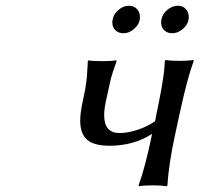

<svg xmlns="http://www.w3.org/2000/svg" viewBox="-20 -642 691 665"><path d="M267.1 -293.9Q272 -315.4 274.7 -329.8Q277.3 -344.2 279.1 -359.4Q280.8 -374.5 281.2 -379.4Q281.7 -384.3 282.7 -403.8Q283.7 -423.3 284.2 -430.2L286.1 -433.1Q298.8 -430.2 334 -430.2Q349.1 -430.2 361.3 -430.9Q373.5 -431.6 377.9 -432.6L382.8 -433.1L383.8 -430.2Q369.1 -389.2 364.5 -371.1Q359.9 -353 347.2 -293.9Q340.8 -263.2 340.8 -243.2Q340.8 -181.2 394 -181.2Q422.9 -181.2 456.5 -192.4Q490.2 -203.6 517.1 -222.2L522.9 -252Q523.9 -255.9 527.6 -274.4Q531.2 -293 532 -297.4Q532.7 -301.8 535.9 -317.4Q539.1 -333 539.8 -338.6Q540.5 -344.2 542.7 -356.9Q544.9 -369.6 545.9 -376.7Q546.9 -383.8 548.1 -394.3Q549.3 -404.8 549.8 -413.6Q550.3 -422.4 550.8 -431.2L554.2 -434.1Q570.8 -431.2 601.1 -431.2Q629.9 -431.2 649.9 -434.1L650.9 -431.2Q628.4 -369.6 603 -252L586.9 -178.2Q563.5 -69.3 560.1 0L557.1 2.9Q539.1 0 509.8 0Q479 0 460.9 2.9L460 0Q483.4 -63.5 506.8 -178.2Q442.4 -137.2 359.9 -137.2Q305.2 -137.2 281.5 -158.2Q257.8 -179.2 257.8 -224.1Q257.8 -251.5 267.1 -293.9ZM370.1 -574.2Q374 -593.8 390.6 -607.9Q407.2 -622.1 426.8 -622.1Q443.8 -622.1 454.3 -610.8Q464.8 -599.6 464.8 -583Q464.8 -561 446.8 -543.9Q428.7 -526.9 407.2 -526.9Q390.1 -526.9 379.6 -537.4Q369.1 -547.9 369.1 -564Q369.1 -570.3 370.1 -574.2ZM539.1 -574.2Q542.5 -593.8 559.6 -607.9Q576.7 -622.1 596.2 -622.1Q613.3 -622.1 623.5 -610.8Q633.8 -599.6 633.8 -583Q633.8 -561 615.7 -543.9Q597.7 -526.9 576.2 -526.9Q559.1 -526.9 548.6 -537.4Q538.1 -547.9 538.1 -564Q538.1 -570.3 539.1 -574.2Z"/></svg>

Font: Linear Smooth
Style: Italic
Weight: 400
Designer: Philipp H. Poll, Flanker
Foundry: Philipp H. Poll, reworked by Flanker
Version: Version 1.061 | FøM Fix